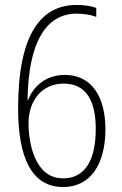

<svg xmlns="http://www.w3.org/2000/svg" viewBox="-20 -742 492 774"><path d="M53 -305C53 -107 107 12 235 12C343 12 405 -78 405 -221C405 -351 350 -440 242 -440C153 -440 109 -381 93 -338H91C94 -569 164 -687 289 -687C318 -687 347 -682 368 -674V-710C348 -718 318 -722 289 -722C146 -722 53 -606 53 -305ZM234 -23C119 -23 95 -168 95 -245C95 -334 147 -405 237 -405C329 -405 366 -333 366 -222C366 -92 320 -23 234 -23Z"/></svg>

Font: Noto Sans Ethiopic Condensed ExtraLight
Style: Regular
Weight: 200
Width: 3
Designer: Monotype Design Team
Foundry: Monotype Imaging Inc.
Version: Version 2.102